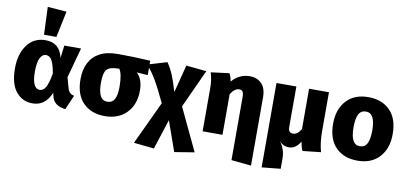

<svg xmlns="http://www.w3.org/2000/svg" viewBox="-90 -1157 3613 1694"><g transform="rotate(10 1716.5 -310.0)"><path d="M525 18Q420 6 402 -76L395 -106Q345 18 230 18Q140 18 82.5 -51Q25 -120 25 -262Q25 -388 84.5 -469.5Q144 -551 249 -551Q376 -551 405 -420L419 -533H569L495 -263Q509 -215 522 -167Q535 -119 581 -112ZM271 -110Q305 -110 326 -148Q347 -186 362 -273Q348 -353 328.5 -388Q309 -423 274 -423Q243 -423 223 -384Q203 -345 203 -262Q203 -184 221.5 -147Q240 -110 271 -110ZM337 -596H226L216 -844L386 -831Z M878 18Q756 18 683.5 -55Q611 -128 611 -267Q611 -349 641.5 -411Q672 -473 735.5 -507.5Q799 -542 900 -542Q1032 -542 1189 -533V-404L1089 -411Q1145 -361 1145 -258Q1145 -131 1072 -56.5Q999 18 878 18ZM878 -111Q922 -111 942 -148Q962 -185 962 -258Q962 -374 932 -416Q849 -416 821.5 -386Q794 -356 794 -266Q794 -111 876 -111Z M1537 224 1442 -45 1355 224 1173 205 1354 -181Q1294 -309 1252.5 -379Q1211 -449 1167 -495L1341 -547Q1375 -496 1396.5 -444.5Q1418 -393 1446 -298L1510 -546L1692 -528L1535 -185L1715 195Z M2225 224 2047 206V-359Q2047 -392 2037.5 -406.5Q2028 -421 2007 -421Q1966 -421 1930 -364V0H1752V-389Q1752 -463 1732 -525L1896 -546Q1910 -526 1919 -475Q1985 -551 2079 -551Q2144 -551 2184.5 -510Q2225 -469 2225 -388Z M2320 223V-533H2498V-170Q2498 -118 2540 -118Q2581 -118 2612 -172V-533H2790V-183Q2790 -79 2813 0L2650 18Q2636 -10 2627 -62Q2586 7 2528 7Q2472 7 2441 -33Q2465 5 2476.5 38Q2488 71 2488 118V206Z M3141 18Q3019 18 2946.5 -55Q2874 -128 2874 -267Q2874 -396 2945 -473.5Q3016 -551 3141 -551Q3263 -551 3335.5 -478Q3408 -405 3408 -266Q3408 -137 3337 -59.5Q3266 18 3141 18ZM3141 -111Q3185 -111 3205 -150Q3225 -189 3225 -266Q3225 -422 3143 -422Q3097 -422 3077 -383.5Q3057 -345 3057 -267Q3057 -111 3139 -111Z"/></g></svg>

Font: Trujillo ExtraBold
Style: Regular
Weight: 800
Designer: Fira Sans original fonts by bBox Type GmbH, Carrois Corporate GbR, & Edenspiekermann AG / Changes by Cristiano Sobral
Foundry: Fira Sans original fonts by bBox Type GmbH, Carrois Corporate GbR, & Edenspiekermann AG / Changes by Cristiano Sobral
Version: Version 4.301;July 28, 2020;FontCreator 13.0.0.2655 64-bit